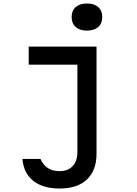

<svg xmlns="http://www.w3.org/2000/svg" viewBox="-20 -868 790 1104"><path d="M535 -600V16Q535 112 480 164Q425 216 323 216Q227 216 171.5 172Q116 128 109 46H213Q228 81 255.5 98.5Q283 116 323 116Q371 116 398 87Q425 58 425 6V-496H145V-600ZM392 -770Q392 -807 415.5 -827.5Q439 -848 480 -848Q521 -848 544.5 -827.5Q568 -807 568 -770Q568 -733 544.5 -712.5Q521 -692 480 -692Q439 -692 415.5 -712.5Q392 -733 392 -770Z"/></svg>

Font: Martian Mono VF sWd Rg
Style: Regular
Weight: 400
Width: 6
Monospace: yes
Designer: Roman Shamin
Foundry: Evil Martians
Version: Version 1.100